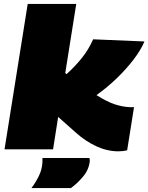

<svg xmlns="http://www.w3.org/2000/svg" viewBox="-20 -760 755 977"><path d="M3 0 121 -740H368L312 -388L319 -383Q363 -423 397 -465.5Q431 -508 454 -560L715 -549Q697 -506 660.5 -458Q624 -410 575.5 -363Q527 -316 471 -276Q525 -242 563 -229.5Q601 -217 636 -215Q649 -214 662 -215L627 5Q605 10 582 10Q526 10 470.5 -15.5Q415 -41 365 -86L276 -165L250 0ZM196 44H435Q437 51 437 58Q433 102 404 137Q375 172 341 197H140Q162 168 178 135Q194 102 196 65Q196 60 196 54.5Q196 49 196 44Z"/></svg>

Font: Georama Extended Black
Style: Italic
Weight: 900
Width: 7
Italic angle: -9°
Designer: Jean-Baptiste Levee
Foundry: Production Type
Version: Version 1.000